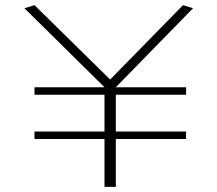

<svg xmlns="http://www.w3.org/2000/svg" viewBox="-20 -726 845 746"><path d="M114 -358V-387H386L75 -694L114 -706L408 -417L691 -706L730 -694L430 -387H703V-358H430V-215H703V-186H430V0H386V-186H114V-215H386V-358Z"/></svg>

Font: Georama Extended ExtraLight
Style: Regular
Weight: 200
Width: 7
Designer: Jean-Baptiste Levee
Foundry: Production Type
Version: Version 1.000